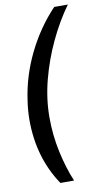

<svg xmlns="http://www.w3.org/2000/svg" viewBox="-98 -780 525 982"><g transform="rotate(-10 164.5 -289.0)"><path d="M133 157Q33 8 33 -186Q33 -211 35 -237Q37 -263 41 -288Q58 -411 114.5 -527Q171 -643 258 -735H329Q274 -659 230.5 -566.5Q187 -474 161.5 -376Q136 -278 136 -182Q136 -90 155 -2Q174 86 204 157Z"/></g></svg>

Font: Archivo Narrow SemiBold
Style: Italic
Weight: 600
Italic angle: -8°
Designer: Hector Gatti
Foundry: Omnibus-Type
Version: Version 3.002